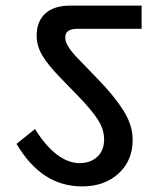

<svg xmlns="http://www.w3.org/2000/svg" viewBox="-20 -674 598 686"><path d="M39 -160 105 -213Q181 -92 265 -91Q305 -92 328.5 -114.5Q352 -137 352 -176Q352 -213 328 -249Q304 -285 258 -332L195 -397Q153 -440 132 -474.5Q111 -509 111 -547Q111 -597 141.5 -625.5Q172 -654 233 -654H486V-571H256Q213 -571 213 -540Q213 -524 226 -504Q239 -484 269 -454L331 -390Q390 -329 422 -277.5Q454 -226 454 -175Q454 -100 403.5 -54Q353 -8 274 -8Q200 -8 142 -46Q84 -84 39 -160Z"/></svg>

Font: Martel Sans SemiBold
Style: Regular
Weight: 600
Designer: Dan Reynolds and Mathieu Réguer
Foundry: Dan Reynolds and Mathieu Réguer
Version: Version 1.002; ttfautohint (v1.1) -l 5 -r 5 -G 72 -x 0 -D la